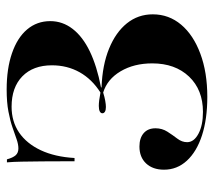

<svg xmlns="http://www.w3.org/2000/svg" viewBox="-53 -569 634 568"><g transform="rotate(-90 264.0 -285.0)"><path d="M261.3 11.3Q196 11.3 147.6 -4.4Q99.2 -20.2 72.6 -49.2Q46 -78.2 46 -116.9Q46 -150 64.5 -169.8Q83.1 -189.5 114.5 -189.5Q139.5 -189.5 154 -177Q168.5 -164.5 168.5 -141.9Q168.5 -122.6 158.5 -106.9Q148.4 -91.1 137.9 -77.4Q127.4 -63.7 127.4 -48.4Q127.4 -28.2 152.4 -14.9Q177.4 -1.6 216.9 -1.6Q282.3 -1.6 321.4 -42.7Q360.5 -83.9 360.5 -151.6Q360.5 -205.6 337.1 -245.2Q313.7 -284.7 274.2 -296.8Q261.3 -292.7 250 -290.7Q238.7 -288.7 231.5 -288.7Q222.6 -288.7 217.7 -291.5Q212.9 -294.4 212.9 -299.2Q212.9 -304 218.5 -306.9Q224.2 -309.7 234.7 -309.7Q241.9 -309.7 251.6 -308.5Q261.3 -307.3 274.2 -304.8Q313.7 -329.8 334.3 -366.5Q354.8 -403.2 354.8 -448.4Q354.8 -504 322.2 -535.9Q289.5 -567.7 232.3 -567.7Q188.7 -567.7 156 -545.6Q123.4 -523.4 103.6 -481.5Q83.9 -439.5 80.6 -381.5H71Q71 -438.7 70.6 -475.4Q70.2 -512.1 69.8 -537.1Q69.4 -562.1 67.7 -581.5H76.6Q81.5 -563.7 88.7 -555.6Q96 -547.6 108.9 -547.6Q121 -547.6 135.9 -552.8Q150.8 -558.1 170.6 -564.9Q190.3 -571.8 217.7 -577Q245.2 -582.3 283.1 -582.3Q345.2 -582.3 390.7 -566.5Q436.3 -550.8 460.9 -521.8Q485.5 -492.7 485.5 -453.2Q485.5 -416.9 462.5 -387.1Q439.5 -357.3 396 -336.3Q352.4 -315.3 289.5 -303.2V-301.6Q355.6 -299.2 404 -279.4Q452.4 -259.7 479 -226.6Q505.6 -193.5 505.6 -150Q505.6 -102.4 475 -66.1Q444.4 -29.8 389.1 -9.3Q333.9 11.3 261.3 11.3Z"/></g></svg>

Font: Playfair 144pt SemiCondensed ExtraBold
Style: Regular
Weight: 800
Width: 4
Designer: Claus Eggers Sørensen
Foundry: Claus Eggers Sørensen
Version: Version 2.203